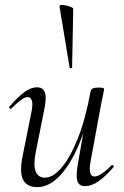

<svg xmlns="http://www.w3.org/2000/svg" viewBox="-20 -752 505 785"><path d="M131.8 13Q89 13 73.9 -18.3Q58.8 -49.6 73.4 -119L109.2 -297Q115 -327.6 110.1 -341.4Q105.2 -355.2 93 -355.2Q82.2 -355.2 65.2 -342.8Q48.2 -330.4 27.4 -309Q23.4 -305 19.4 -309Q15.4 -313 19.4 -317Q52.2 -355 79 -375Q105.8 -395 131.6 -395Q156 -395 163.7 -373.2Q171.4 -351.4 159.6 -297L127.8 -138Q115.4 -80.4 125 -53Q134.6 -25.6 164.4 -25.6Q196.6 -25.6 231.9 -66.8Q267.2 -108 298.6 -187.1Q330 -266.2 350.4 -378.8L362.8 -377.8Q343 -261.4 307.6 -173.2Q272.2 -85 227.2 -36Q182.2 13 131.8 13ZM327.2 9Q302.4 9 296.1 -12.7Q289.8 -34.4 299.2 -86.6L350.4 -378.8Q353 -394 382.4 -394Q396.8 -394 401.3 -392.2Q405.8 -390.4 405.8 -387.6Q405.8 -384.4 400.8 -361.2Q395.8 -338 390.8 -312L349.8 -89Q340 -30.4 366.4 -30.4Q378 -30.4 396.1 -42Q414.2 -53.6 435.6 -76Q438.6 -80 443 -75.5Q447.4 -71 443.6 -67.8Q409.2 -28.8 381.5 -9.9Q353.8 9 327.2 9ZM264.8 -475 223 -727Q222.8 -731.4 231.2 -731.6Q239.6 -731.8 251 -729.3Q262.4 -726.8 270.9 -723.1Q279.4 -719.4 279.4 -716L274.8 -476Q274.8 -474 269.9 -473Q265 -472 264.8 -475Z"/></svg>

Font: Cormorant Light
Style: Italic
Weight: 300
Italic angle: -10°
Designer: Christian Thalmann (Catharsis Fonts)
Foundry: Catharsis Fonts
Version: Version 4.000